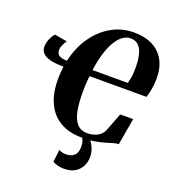

<svg xmlns="http://www.w3.org/2000/svg" viewBox="-172 -883 1133 1256"><g transform="rotate(20 394.5 -254.5)"><path d="M455.5 11.5Q369.5 11.5 308 -23.5Q246.5 -58.5 213.5 -127Q180.5 -195.5 180.5 -296Q180.5 -318.5 182 -337.5Q183.5 -356.5 186.5 -383.5Q156 -383.5 127 -386.8Q98 -390 74.8 -398.8Q51.5 -407.5 37.8 -424Q24 -440.5 24 -466.5Q24 -483.5 30.8 -504Q37.5 -524.5 46.8 -540.5Q56 -556.5 64 -561.5L150.5 -546.5Q146 -541 139.2 -529.2Q132.5 -517.5 127.2 -503.5Q122 -489.5 122 -476.5Q122 -461.5 128.8 -450.8Q135.5 -440 151.2 -434.2Q167 -428.5 194.5 -427.5Q216.5 -525 267.2 -598Q318 -671 389.5 -711.5Q461 -752 545 -752Q620 -752 673.8 -725Q727.5 -698 756.8 -645.8Q786 -593.5 786 -518.5Q786 -480 779.2 -443Q772.5 -406 764 -383.5H368Q366.5 -368.5 365 -354Q363.5 -339.5 362.8 -323.2Q362 -307 362 -286Q360.5 -205 371 -147Q381.5 -89 408 -58.2Q434.5 -27.5 481 -27.5Q504.5 -27.5 527.2 -34.2Q550 -41 568.2 -55.8Q586.5 -70.5 595 -94L642.5 -217H732.5L700 -31Q683.5 -31 663 -24.8Q642.5 -18.5 614.8 -10Q587 -1.5 548 5Q509 11.5 455.5 11.5ZM618.5 -427.5Q623 -445.5 626.2 -461Q629.5 -476.5 631 -495.2Q632.5 -514 632.5 -542Q632.5 -567 629.2 -595.8Q626 -624.5 616.2 -650.2Q606.5 -676 587.2 -692Q568 -708 536 -708Q510.5 -708 485.5 -691.5Q460.5 -675 438.8 -640.5Q417 -606 399.8 -553Q382.5 -500 372.5 -427.5ZM417 243Q395 243 373.5 237.8Q352 232.5 337 222.5L348 138Q357.5 143 370.8 146.8Q384 150.5 401 149.5Q433 149 453.5 131Q474 113 475 73.5Q475.5 44.5 466.8 24.2Q458 4 451 -7.5L485.5 -9.5L502.5 -7.5Q521.5 12 537 43.8Q552.5 75.5 552.5 112.5Q552.5 148 537.2 177.8Q522 207.5 492 225.2Q462 243 417 243Z"/></g></svg>

Font: Merriweather 96pt Black
Style: Italic
Weight: 900
Italic angle: -7.8°
Version: Version 2.101